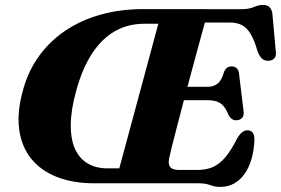

<svg xmlns="http://www.w3.org/2000/svg" viewBox="-20 -737 1130 772"><path d="M780.2 0H360.4Q273.1 0 208.1 -25.7Q143.1 -51.4 104.4 -100.3Q65.7 -149.2 56.9 -218.9Q48 -288.6 73 -376.5Q93.8 -452.2 137.1 -511.9Q180.3 -571.7 243 -613.9Q305.6 -656.1 384.9 -678.2Q464.1 -700.4 556.4 -700.4L950 -700Q981 -700 1000.6 -708.7Q1020.3 -717.3 1038 -717.3Q1069.5 -717.3 1075.1 -683.1L1088.8 -531.4Q1091.7 -514.4 1084.8 -504.7Q1078 -495 1064 -493Q1048 -491 1036.5 -498.8Q1025.1 -506.6 1015.9 -529.7Q1002.9 -575.5 987.7 -600.7Q972.5 -625.9 952.3 -636.2Q932.1 -646.5 903.7 -646.5H804Q798.9 -628.6 789.4 -593.8Q779.9 -558.9 767.4 -513Q755 -467.1 741.2 -416Q727.5 -365 714.3 -314.7Q701.1 -264.4 689.8 -220.6Q678.5 -176.8 670.6 -145.3Q662.8 -113.8 660.1 -100.7Q657 -85.3 659.8 -74.6Q662.6 -64 672.6 -58.8Q682.7 -53.7 701 -53.7H773.7Q809.1 -53.7 835.8 -65.3Q862.5 -76.9 886 -104.7Q909.5 -132.6 934.2 -181.6Q953.1 -213.1 974.2 -213.1Q1003.1 -213.1 1003.1 -176Q1001.5 -132.7 991.2 -97.4Q981 -62.2 963 -37.2Q945.1 -12.2 920.5 1.2Q895.9 14.6 865.6 14.6Q844.3 14.6 825.3 7.3Q806.3 0 780.2 0ZM286.3 -372Q264.7 -293.3 264.5 -234.6Q264.3 -175.8 282.2 -137.1Q300.2 -98.5 333.3 -79.3Q366.4 -60.1 411.4 -60.1H459.7L616.6 -641.5H559.7Q495.3 -641.5 442.9 -612.1Q390.5 -582.6 350.9 -522.9Q311.4 -463.1 286.3 -372ZM651.7 -387.9H815.6Q838.2 -387.9 855 -400.9Q871.8 -414 881.7 -450.7Q887.2 -460.9 894.1 -465.4Q901 -470 910.3 -470Q924.4 -470 931.8 -462.6Q939.2 -455.3 940.9 -442.4L959.2 -291.7Q962 -272.1 953.5 -263Q945.1 -253.8 930.5 -253.3Q919.4 -253.2 911.8 -259Q904.2 -264.7 899.3 -273.9Q886 -308 867.3 -321.1Q848.6 -334.2 813.9 -334.2H635.8Z"/></svg>

Font: Fraunces
Style: Italic
Weight: 900
Italic angle: -16°
Version: Version 1.000;[0bf87f6ff]